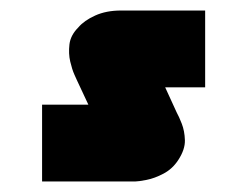

<svg xmlns="http://www.w3.org/2000/svg" viewBox="-20 -345 470 365"><path d="M60 0V-146H148L126 -193Q126 -193 121.5 -203Q117 -213 113.5 -228Q110 -243 112 -260.5Q114 -278 129 -293Q140 -306 161 -315.5Q182 -325 210 -325H370V-179H294L316 -131Q320 -124 325.5 -110Q331 -96 331.5 -78.5Q332 -61 319 -41Q308 -24 291 -15Q274 -6 258.5 -3Q243 0 237 0Z"/></svg>

Font: Mada
Style: Bold
Weight: 700
Designer: Khaled Hosny
Version: Version 1.5